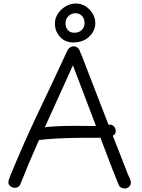

<svg xmlns="http://www.w3.org/2000/svg" viewBox="-20 -1052 804 1090"><path d="M98 -12Q94 1 84.5 8Q75 15 61 14Q48 13 37 3.5Q26 -6 28 -21Q28 -27 31 -34.5Q34 -42 41 -61Q77 -148 114.5 -233Q152 -318 192.5 -403.5Q233 -489 275.5 -578.5Q318 -668 362 -764Q367 -775 375.5 -781.5Q384 -788 397 -789Q410 -789 420 -781.5Q430 -774 434 -760Q440 -748 456.5 -704.5Q473 -661 497.5 -598Q522 -535 550.5 -461.5Q579 -388 607.5 -314Q636 -240 662 -175.5Q688 -111 705 -65Q710 -55 716.5 -40Q723 -25 723 -17Q723 0 712 9Q701 18 687 18Q678 18 667.5 12.5Q657 7 653 -4Q617 -93 581 -188.5Q545 -284 510 -376Q475 -468 445 -547Q415 -626 394 -681Q345 -571 293.5 -459.5Q242 -348 192 -236Q142 -124 98 -12ZM154 -290Q154 -300 161 -306.5Q168 -313 178 -317.5Q188 -322 199 -324Q221 -329 261.5 -332.5Q302 -336 356.5 -337Q411 -338 472 -337Q491 -336 510 -336.5Q529 -337 545 -338Q561 -339 574.5 -340.5Q588 -342 599 -344Q617 -346 627 -334.5Q637 -323 637 -308Q637 -295 628.5 -287Q620 -279 606.5 -275.5Q593 -272 578 -271Q563 -270 550 -270Q492 -270 430.5 -269.5Q369 -269 308 -266Q247 -263 191 -256Q180 -255 167 -265.5Q154 -276 154 -290ZM396 -811Q350 -811 320.5 -843Q291 -875 292 -921Q292 -949 308.5 -974Q325 -999 352 -1015.5Q379 -1032 410 -1032Q441 -1032 465.5 -1016.5Q490 -1001 505.5 -975.5Q521 -950 521 -921Q521 -876 486 -843.5Q451 -811 396 -811ZM402 -866Q427 -866 443.5 -881Q460 -896 460 -921Q460 -946 445.5 -961.5Q431 -977 409 -977Q386 -977 369 -961Q352 -945 352 -921Q352 -896 365.5 -881Q379 -866 402 -866Z"/></svg>

Font: Playpen Sans Light
Style: Regular
Weight: 300
Designer: Laura Meseguer, Veronika Burian, José Scaglione
Foundry: TypeTogether
Version: Version 1.001